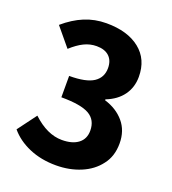

<svg xmlns="http://www.w3.org/2000/svg" viewBox="-139 -861 877 980"><g transform="rotate(20 299.5 -371.0)"><path d="M25 -90 101 -192Q180 -118 260 -118Q317 -118 349 -142.5Q381 -167 381 -212Q381 -270 336 -296Q291 -322 184 -322V-438Q276 -438 316.5 -465Q357 -492 357 -543Q357 -584 333 -606.5Q309 -629 265 -629Q229 -629 196.5 -613Q164 -597 129 -565L46 -665Q98 -710 153.5 -733Q209 -756 272 -756Q387 -756 453.5 -703Q520 -650 520 -555Q520 -498 489 -455Q458 -412 399 -389V-384Q465 -364 504.5 -317.5Q544 -271 544 -202Q544 -132 507 -85Q471 -37 410 -11.5Q349 14 276 14Q195 14 130 -14Q65 -42 25 -90Z"/></g></svg>

Font: Merged Yaku Han JP ExtraBold
Style: Regular
Weight: 800
Designer: Ryoko NISHIZUKA 西塚涼子 (kana, bopomofo & ideographs); Paul D. Hunt (Latin, Greek & Cyrillic); Sandoll Communications 산돌커뮤니
Foundry: Adobe
Version: Version 2.004